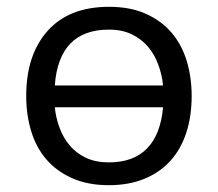

<svg xmlns="http://www.w3.org/2000/svg" viewBox="-20 -532 640 564"><path d="M57 -250Q57 -371 120 -441.5Q183 -512 300 -512Q363 -512 408.5 -491.5Q454 -471 484 -436Q514 -401 528.5 -353Q543 -305 543 -250Q543 -190 527 -141.5Q511 -93 480 -59Q449 -25 403.5 -6.5Q358 12 300 12Q238 12 192 -8.5Q146 -29 116 -64Q86 -99 71.5 -147Q57 -195 57 -250ZM300 -445Q153 -445 141 -281H459Q456 -312 445 -342Q434 -372 415 -394.5Q396 -417 367.5 -431Q339 -445 300 -445ZM300 -55Q372 -55 412 -96Q452 -137 459 -217H141Q144 -186 155 -156.5Q166 -127 185 -104.5Q204 -82 232.5 -68.5Q261 -55 300 -55Z"/></svg>

Font: PT Mono
Style: Regular
Weight: 400
Monospace: yes
Designer: A.Korolkova, I.Chaeva
Foundry: ParaType Ltd
Version: Version 1.001W OFL